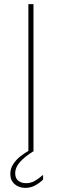

<svg xmlns="http://www.w3.org/2000/svg" viewBox="-20 -723 297 918"><path d="M140.1 -703.1V0H115.7V-703.1ZM29.3 108.4Q29.3 82.5 43.7 61Q58.1 39.6 78.1 23.9Q98.1 8.3 121.6 -4.9L140.1 0Q99.6 24.9 76.2 50.8Q52.7 76.7 52.7 106Q52.7 128.9 67.1 140.9Q81.5 152.8 105.5 152.8Q125.5 152.8 142.8 143.8Q160.2 134.8 186 113.3V135.3Q170.9 150.9 148.9 163.1Q127 175.3 101.1 175.3Q70.8 175.3 50 157.5Q29.3 139.6 29.3 108.4Z"/></svg>

Font: Wand UI Pro
Style: Regular
Weight: 400
Designer: Andreas Faust
Version: Version 1.003;FEAKit 1.0